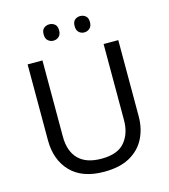

<svg xmlns="http://www.w3.org/2000/svg" viewBox="-131 -1011 993 1125"><g transform="rotate(-15 365.5 -449.0)"><path d="M640 -252Q640 -178 610 -118.5Q580 -59 518.5 -24.5Q457 10 362 10Q229 10 159.5 -62.5Q90 -135 90 -254V-714H180V-251Q180 -164 226.5 -116Q273 -68 367 -68Q464 -68 507.5 -119.5Q551 -171 551 -252V-714H640ZM226 -859Q226 -885 240 -896.5Q254 -908 273 -908Q292 -908 306 -896.5Q320 -885 320 -859Q320 -834 306 -821.5Q292 -809 273 -809Q254 -809 240 -821.5Q226 -834 226 -859ZM414 -859Q414 -885 427.5 -896.5Q441 -908 460 -908Q479 -908 493 -896.5Q507 -885 507 -859Q507 -834 493 -821.5Q479 -809 460 -809Q441 -809 427.5 -821.5Q414 -834 414 -859Z"/></g></svg>

Font: Noto Sans Old Sogdian
Style: Regular
Weight: 400
Designer: Monotype Design Team
Foundry: Monotype Imaging Inc.
Version: Version 2.002; ttfautohint (v1.8.4.7-5d5b)